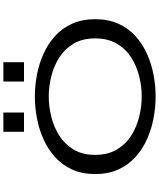

<svg xmlns="http://www.w3.org/2000/svg" viewBox="78 -1011 944 1140"><g transform="rotate(-90 550.0 -441.0)"><path d="M547.5 11Q484 11 418.5 -1.2Q353 -13.5 293.8 -40Q234.5 -66.5 187.8 -108.8Q141 -151 113.8 -210.2Q86.5 -269.5 86.5 -348Q86.5 -426 113.8 -485.2Q141 -544.5 187.8 -586.5Q234.5 -628.5 293.8 -655Q353 -681.5 418.5 -693.8Q484 -706 547.5 -706Q610.5 -706 675.5 -693.8Q740.5 -681.5 799.8 -655Q859 -628.5 905.5 -586.5Q952 -544.5 979 -485.2Q1006 -426 1006 -348Q1006 -269.5 979 -210Q952 -150.5 905.5 -108.5Q859 -66.5 799.8 -40Q740.5 -13.5 675.5 -1.2Q610.5 11 547.5 11ZM547.5 -71.5Q606 -71.5 666.8 -86.5Q727.5 -101.5 778.5 -134Q829.5 -166.5 860.8 -219.5Q892 -272.5 892 -348Q892 -423.5 860.8 -476Q829.5 -528.5 778.5 -561Q727.5 -593.5 666.8 -608.5Q606 -623.5 547.5 -623.5Q488.5 -623.5 427.2 -608.5Q366 -593.5 314.8 -561Q263.5 -528.5 232 -476Q200.5 -423.5 200.5 -348Q200.5 -272.5 232 -219.5Q263.5 -166.5 314.8 -134Q366 -101.5 427.2 -86.5Q488.5 -71.5 547.5 -71.5ZM337.5 -893H452V-770.5H337.5ZM636 -893H750.5V-770.5H636Z"/></g></svg>

Font: Trispace Expanded
Style: Regular
Weight: 400
Width: 7
Designer: Tyler Finck
Foundry: Etcetera Type Company
Version: Version 1.210; ttfautohint (v1.8.3)